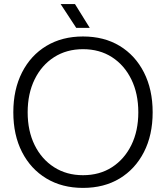

<svg xmlns="http://www.w3.org/2000/svg" viewBox="-20 -900 810 937"><path d="M385 17Q283 17 206.5 -29Q130 -75 87.5 -158Q45 -241 45 -352Q45 -463 87.5 -546.5Q130 -630 206.5 -676Q283 -722 385 -722Q488 -722 564 -676Q640 -630 682.5 -546.5Q725 -463 725 -352Q725 -241 682.5 -158Q640 -75 564 -29Q488 17 385 17ZM385 -45Q466 -45 526.5 -84Q587 -123 621 -192Q655 -261 655 -352Q655 -443 621 -512.5Q587 -582 526.5 -621Q466 -660 385 -660Q305 -660 244 -621Q183 -582 149 -512.5Q115 -443 115 -352Q115 -261 149 -192Q183 -123 244 -84Q305 -45 385 -45ZM346 -880 418 -764H352L276 -880Z"/></svg>

Font: TikTok Sans Light
Style: Regular
Weight: 300
Version: Version 4.000